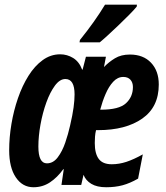

<svg xmlns="http://www.w3.org/2000/svg" viewBox="-20 -786 704 816"><path d="M122.1 9.8Q75.7 9.8 47.4 -32Q19 -73.7 19 -147.9Q19 -202.1 28.6 -259Q38.1 -315.9 56.4 -368.9Q74.7 -421.9 101.1 -463.9Q127.4 -505.9 161.4 -530.5Q195.3 -555.2 235.8 -555.2Q265.1 -555.2 290.8 -539.6Q316.4 -523.9 329.1 -490.2H331.1L345.2 -544.9H430.2L421.9 -501Q442.4 -522.5 468.5 -538.3Q494.6 -554.2 532.2 -554.2Q588.9 -554.2 621.8 -519.5Q654.8 -484.9 654.8 -426.8Q654.8 -331.1 584.5 -282Q514.2 -232.9 397 -232.9H388.2Q384.8 -219.2 383.8 -205.3Q382.8 -191.4 382.8 -178.2Q382.8 -133.3 399.7 -110.6Q416.5 -87.9 455.1 -87.9Q485.8 -87.9 517.1 -98.1Q548.3 -108.4 586.9 -129.9L566.9 -26.9Q531.7 -6.8 500.5 1.5Q469.2 9.8 431.2 9.8Q392.1 9.8 368.2 -4.6Q344.2 -19 335 -43L325.2 0H241.2L251 -66.9H249Q223.6 -31.7 192.4 -11Q161.1 9.8 122.1 9.8ZM405.8 -319.8H409.2Q485.8 -319.8 515.4 -347.2Q544.9 -374.5 544.9 -416Q544.9 -435.5 534.2 -447.3Q523.4 -459 503.9 -459Q480 -459 461.2 -438.7Q442.4 -418.5 428.7 -386.5Q415 -354.5 405.8 -319.8ZM179.2 -91.8Q206.1 -91.8 225.3 -117.2Q244.6 -142.6 257.3 -179.7Q270 -216.8 277.8 -252Q288.6 -298.3 292.7 -329.3Q296.9 -360.4 296.9 -384.8Q296.9 -450.2 257.8 -450.2Q234.4 -450.2 213.6 -422.4Q192.9 -394.5 177 -350.6Q161.1 -306.6 152.1 -256.8Q143.1 -207 143.1 -163.1Q143.1 -91.8 179.2 -91.8ZM317.9 -606 319.8 -616.2Q382.3 -693.4 426.3 -766.1H562L561 -757.8Q550.3 -744.6 529.3 -723.4Q508.3 -702.1 484.1 -679Q460 -655.8 438.2 -636Q416.5 -616.2 403.8 -606Z"/></svg>

Font: Open Sans Condensed
Style: Bold Italic
Weight: 700
Width: 3
Italic angle: -12°
Designer: Monotype Design Team
Foundry: Monotype Imaging Inc.
Version: Version 3.003; ttfautohint (v1.8.4)